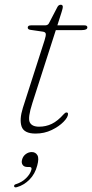

<svg xmlns="http://www.w3.org/2000/svg" viewBox="-20 -556 388 810"><path d="M160.5 -422.5 109 -430Q97 -431.5 97 -439.5Q97 -449 110.5 -449H169.5Q181.5 -449 186 -457L222.5 -527Q227.5 -536 236.5 -536Q245 -536 245 -526.5Q245 -521.5 240 -505.5L222 -449H336.5Q348.5 -449 348.5 -440.5Q348.5 -429 325 -429H215.5L116.5 -121Q96.5 -59 105.5 -40.2Q114.5 -21.5 145 -21.5Q173.5 -21.5 198.5 -33.5Q223.5 -45.5 249.5 -75Q255.5 -81.5 260.5 -81.5Q267 -81.5 267 -75Q267 -61.5 248 -42Q229 -22.5 198 -7.5Q167 7.5 130 7.5Q81.5 7.5 71.2 -22Q61 -51.5 76.5 -101L168 -386Q174.5 -406.5 173 -413.8Q171.5 -421 160.5 -422.5ZM96 148.5Q81.5 148.5 75.5 139.5Q69.5 130.5 73 118Q76.5 103.5 88.2 94.5Q100 85.5 114 85.5Q130 85.5 137.8 98.8Q145.5 112 137 142.5Q128 177.5 104.8 201.2Q81.5 225 51.5 233.5Q41 236.5 39.5 230Q38.5 223 48.5 220.5Q73 212.5 90.2 195.5Q107.5 178.5 112.5 160Q115.5 148.5 104.5 148.5Z"/></svg>

Font: Fraunces 9pt S000 Thin
Style: Italic
Weight: 100
Italic angle: -16°
Version: Version 1.000; ttfautohint (v1.8.3)